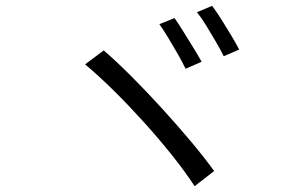

<svg xmlns="http://www.w3.org/2000/svg" viewBox="-20 -745 1040 659"><path d="M579 -683Q591 -666 608.5 -638Q626 -610 643.5 -581.5Q661 -553 672 -533L617 -509Q607 -530 590.5 -559Q574 -588 557 -616Q540 -644 527 -662ZM708 -725Q721 -708 738.5 -680.5Q756 -653 773 -624.5Q790 -596 801 -575L748 -552Q737 -574 720.5 -602.5Q704 -631 687 -658.5Q670 -686 656 -703ZM336 -572Q379 -535 430.5 -483.5Q482 -432 534.5 -374.5Q587 -317 634 -261Q681 -205 715 -158L648 -106Q616 -155 571 -211.5Q526 -268 474.5 -325Q423 -382 371 -433.5Q319 -485 272 -524Z"/></svg>

Font: Source Han Sans SC Normal
Style: Regular
Weight: 350
Designer: Ryoko NISHIZUKA 西塚涼子 (kana, bopomofo & ideographs); Paul D. Hunt (Latin, Greek & Cyrillic); Sandoll Communications 산돌커뮤니
Foundry: Adobe
Version: Version 2.004;hotconv 1.0.118;makeotfexe 2.5.65603